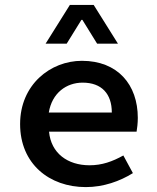

<svg xmlns="http://www.w3.org/2000/svg" viewBox="-20 -751 639 783"><path d="M62 -245C62 -83 181 12 330 12C402 12 469 -12 522 -45L483 -117C438 -92 396 -77 345 -77C256 -77 188 -126 180 -214H537C539 -226 542 -248 542 -270C542 -406 460 -503 314 -503C186 -503 62 -406 62 -245ZM179 -292C192 -372 251 -414 317 -414C395 -414 436 -368 436 -292ZM166 -573H252L312 -670H316L376 -573H461L362 -731H265Z"/></svg>

Font: Source Code Pro Semibold
Style: Regular
Weight: 600
Monospace: yes
Designer: Paul D. Hunt
Foundry: Adobe Systems Incorporated
Version: Version 1.017;PS 1.000;hotconv 1.0.70;makeotf.lib2.5.5900